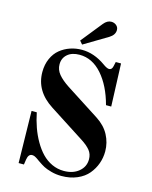

<svg xmlns="http://www.w3.org/2000/svg" viewBox="-137 -1023 894 1129"><g transform="rotate(15 310.0 -458.0)"><path d="M525.9 -452.1H494.1Q464.4 -563.5 405.3 -630.9Q346.2 -698.2 268.1 -698.2Q221.7 -698.2 194.8 -674.8Q168 -651.4 168 -613.8Q168 -580.6 190.2 -553.7Q212.4 -526.9 254.9 -499L458 -368.2Q510.3 -334.5 535.2 -287.6Q560.1 -240.7 560.1 -188Q560.1 -149.4 547.4 -113.8Q534.7 -78.1 509.8 -48.1Q484.9 -18.1 442.9 0Q400.9 18.1 348.1 18.1Q314.9 18.1 285.2 9.8Q255.4 1.5 238.8 -7.3Q222.2 -16.1 201.2 -30.8Q199.7 -31.7 194.8 -35.2Q189.9 -38.6 188.5 -39.8Q187 -41 182.9 -43.7Q178.7 -46.4 177 -47.4Q175.3 -48.3 171.9 -50.3Q168.5 -52.2 166.5 -53Q164.6 -53.7 161.6 -54.7Q158.7 -55.7 156 -55.9Q153.3 -56.2 150.9 -56.2Q128.4 -56.2 123 -22L118.2 9.8H85.9L80.1 -306.2H111.8Q121.1 -259.8 136 -217.8Q150.9 -175.8 172.6 -138.2Q194.3 -100.6 220.7 -73.2Q247.1 -45.9 281.2 -30Q315.4 -14.2 354 -14.2Q409.2 -14.2 444.6 -43.5Q480 -72.8 480 -118.2Q480 -149.9 461.9 -172.4Q443.8 -194.8 408.2 -217.8L193.8 -356Q82 -427.7 82 -543.9Q82 -589.8 98.4 -626.2Q114.7 -662.6 142.1 -684.8Q169.4 -707 203.1 -718.5Q236.8 -730 273.9 -730Q348.1 -730 418 -680.2Q442.9 -662.1 456.1 -662.1Q473.1 -662.1 478 -685.1L483.9 -711.9H516.1ZM249 -779.8 352.1 -908.2Q373 -934.1 397.9 -934.1Q416 -934.1 429 -923.1Q441.9 -912.1 441.9 -895Q441.9 -865.2 409.2 -845.2L266.1 -759.8Z"/></g></svg>

Font: Flanker Steampunk
Style: Bold
Weight: 700
Designer: Alexey Kryukov, Leonardo Di Lena
Foundry: Alexey Kryukov, Leonardo Di Lena
Version: 1.210